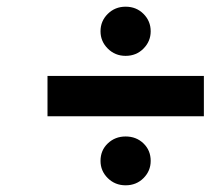

<svg xmlns="http://www.w3.org/2000/svg" viewBox="-20 -630 655 574"><path d="M355.5 -463Q324 -463 302.2 -484.8Q280.5 -506.5 280.5 -536.5Q280.5 -567 302.2 -588.5Q324 -610 355.5 -610Q387.5 -610 409 -588.5Q430.5 -567 430.5 -536.5Q430.5 -506.5 409 -484.8Q387.5 -463 355.5 -463ZM122 -282.5V-403H589.5V-282.5ZM355.5 -76Q324 -76 302.2 -97.5Q280.5 -119 280.5 -149Q280.5 -180.5 302.2 -201.2Q324 -222 355.5 -222Q387.5 -222 409 -201.2Q430.5 -180.5 430.5 -149Q430.5 -119 409 -97.5Q387.5 -76 355.5 -76Z"/></svg>

Font: Overpass
Style: Bold Italic
Weight: 700
Italic angle: -10°
Designer: Delve Withrington, Dave Bailey, Thomas Jockin
Foundry: Delve Fonts LLC
Version: Version 4.000; ttfautohint (v1.8.3)